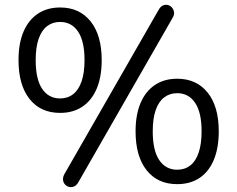

<svg xmlns="http://www.w3.org/2000/svg" viewBox="-20 -744 970 785"><path d="M300.4 1Q293 14.2 282.8 18.4Q272.5 22.6 262.5 20.2Q252.5 17.7 245.7 10.1Q238.9 2.5 237.7 -8.5Q236.5 -19.4 243.3 -32.1L628.7 -704Q636.1 -717.2 646.1 -721.6Q656.1 -726 666.1 -723.6Q676.1 -721.1 682.9 -713.3Q689.7 -705.5 691.5 -694.5Q693.2 -683.5 685.8 -671.3ZM225.7 -282.4Q146 -282.4 100.8 -339.3Q55.7 -396.3 55.7 -498.4Q55.7 -566.5 76.1 -614.5Q96.6 -662.5 134.7 -687.9Q172.9 -713.4 225.7 -713.4Q304.9 -713.4 350.3 -656.7Q395.8 -600 395.8 -498.4Q395.8 -430.3 375.6 -382.1Q355.3 -333.9 317.2 -308.1Q279.1 -282.4 225.7 -282.4ZM225.7 -341.5Q257.1 -341.5 279.4 -359.2Q301.7 -376.9 313.7 -411.7Q325.6 -446.5 325.6 -498.4Q325.6 -576 298.9 -615.2Q272.3 -654.3 225.7 -654.3Q194.8 -654.3 172.3 -636.9Q149.7 -619.4 137.8 -584.9Q125.9 -550.3 125.9 -498.4Q125.9 -419.8 152.5 -380.6Q179.1 -341.5 225.7 -341.5ZM704.4 8.9Q624.6 8.9 579.5 -48Q534.3 -104.9 534.3 -207.1Q534.3 -275.1 554.8 -323.1Q575.3 -371.1 613.4 -396.6Q651.6 -422.1 704.4 -422.1Q783.6 -422.1 829 -365.4Q874.4 -308.7 874.4 -207.1Q874.4 -139 854.2 -90.5Q834 -42 795.9 -16.5Q757.7 8.9 704.4 8.9ZM704.4 -50.1Q735.8 -50.1 758.1 -67.6Q780.4 -85 792.3 -120.1Q804.2 -155.2 804.2 -207.1Q804.2 -284.7 777.6 -323.8Q751 -363 704.4 -363Q673.5 -363 650.9 -345.5Q628.4 -328.1 616.4 -293.5Q604.5 -259 604.5 -207.1Q604.5 -128.5 631.2 -89.3Q657.8 -50.1 704.4 -50.1Z"/></svg>

Font: Nunito ExtraLight
Style: Regular
Weight: 200
Designer: Vernon Adams
Foundry: Vernon Adams
Version: Version 3.602